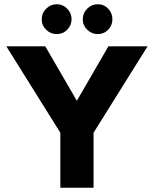

<svg xmlns="http://www.w3.org/2000/svg" viewBox="-20 -887 727 907"><path d="M265 0V-260L10 -668H194L343 -411L492 -668H677L422 -260V0ZM248 -726Q219 -726 198 -746.5Q177 -767 177 -796Q177 -825 198 -846Q219 -867 248 -867Q277 -867 297.5 -846Q318 -825 318 -796Q318 -767 297.5 -746.5Q277 -726 248 -726ZM442 -726Q413 -726 392 -746.5Q371 -767 371 -796Q371 -825 392 -846Q413 -867 442 -867Q471 -867 491 -846Q511 -825 511 -796Q511 -767 491 -746.5Q471 -726 442 -726Z"/></svg>

Font: Atkinson Hyperlegible
Style: Bold
Weight: 700
Designer: Elliott Scott, Megan Eiswerth, Linus Boman, Theodore Petrosky
Foundry: Braille Institute
Version: Version 1.006; ttfautohint (v1.8.3)